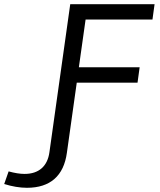

<svg xmlns="http://www.w3.org/2000/svg" viewBox="-151 -714 760 913"><path d="M-23 179C88 179 152 122 167 13L214 -321H503L513 -394H224L256 -621H574L584 -694H183L84 10C75 76 34 113 -34 113C-56 113 -81 109 -110 101L-131 161C-93 173 -56 179 -23 179Z"/></svg>

Font: Cantarell
Style: Oblique
Weight: 400
Italic angle: -8°
Designer: Dave Crossland
Version: Version 0.024